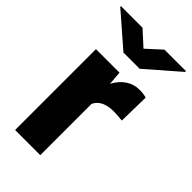

<svg xmlns="http://www.w3.org/2000/svg" viewBox="-242 -819 887 887"><g transform="rotate(45 201.5 -375.0)"><path d="M368.7 -532.2 365.7 -379.4Q356 -380.4 339.4 -381.8Q322.8 -383.3 311.5 -383.3Q234.4 -383.3 212.4 -335V0H47.9V-528.3H201.7L207 -460.9Q226.6 -497.6 256.1 -517.8Q285.6 -538.1 323.2 -538.1Q350.6 -538.1 368.7 -532.2ZM129.9 -750.5 201.7 -685.1 273.4 -750.5H413.6V-745.1L254.9 -606.9H148.9L-11.2 -746.1V-750.5Z"/></g></svg>

Font: Vazirmatn FD Black
Style: Regular
Weight: 900
Designer: Saber Rastikerdar
Foundry: Saber Rastikerdar
Version: Version 33.003